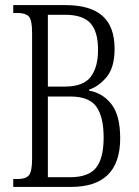

<svg xmlns="http://www.w3.org/2000/svg" viewBox="-20 -734 544 754"><path d="M32 0V-31H49Q81 -31 93.5 -45.5Q106 -60 106 -111V-606Q106 -657 92.5 -670Q79 -683 49 -683H32V-714H237Q334 -714 382 -672Q430 -630 430 -542Q430 -470 399.5 -432.5Q369 -395 330 -382V-378Q383 -369 417.5 -325Q452 -281 452 -191Q452 0 259 0ZM234 -394Q307 -394 336 -432Q365 -470 365 -538Q365 -610 335 -643Q305 -676 235 -676H168V-394ZM255 -38Q327 -38 357 -75Q387 -112 387 -194Q387 -275 358.5 -315Q330 -355 256 -355H168V-38Z"/></svg>

Font: Noto Serif Sinhala ExtraCondensed Light
Style: Regular
Weight: 300
Width: 2
Designer: Jelle Bosma - Monotype Design Team
Foundry: Monotype Imaging Inc.
Version: Version 2.007; ttfautohint (v1.8.4.7-5d5b)